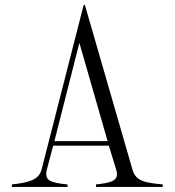

<svg xmlns="http://www.w3.org/2000/svg" viewBox="-20 -742 693 762"><path d="M27 -10V0H248V-10C179 -17 155 -25 166 -69L191 -164H412L441 -69C455 -25 424 -17 361 -10V0H626V-10C557 -17 519 -22 506 -68L317 -722H312L145 -69C134 -26 89 -17 27 -10ZM196 -182 295 -572 407 -182Z"/></svg>

Font: Sprat Condensed Light
Style: Regular
Weight: 300
Width: 3
Designer: Ethan Nakache
Foundry: Collletttivo
Version: Version 2.000;Glyphs 3.2 (3217)